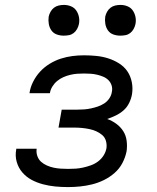

<svg xmlns="http://www.w3.org/2000/svg" viewBox="-20 -753 640 781"><path d="M256 8Q230 8 204.5 5.5Q179 3 154.5 -3.5Q130 -10 108.5 -21.5Q87 -33 71 -51.5Q55 -70 48 -94.5Q41 -119 46 -145V-148H129V-147Q127 -132 132 -118Q137 -104 147 -95Q157 -86 170.5 -80Q184 -74 198 -71Q212 -68 227 -67Q242 -66 257 -66Q273 -66 288 -67Q303 -68 318.5 -71.5Q334 -75 349.5 -80.5Q365 -86 378.5 -96Q392 -106 401 -120Q410 -134 413 -150Q415 -165 411 -179.5Q407 -194 396 -203.5Q385 -213 371.5 -219Q358 -225 343.5 -228Q329 -231 313.5 -232.5Q298 -234 282 -234H218L231 -307H295Q309 -307 322.5 -308Q336 -309 350 -312Q364 -315 377.5 -319.5Q391 -324 403.5 -332Q416 -340 424.5 -352.5Q433 -365 435 -379Q438 -393 434 -405.5Q430 -418 421 -427Q412 -436 400 -441Q388 -446 375.5 -449Q363 -452 349.5 -453Q336 -454 322 -454Q308 -454 294 -453Q280 -452 265.5 -448.5Q251 -445 237.5 -439Q224 -433 212.5 -423.5Q201 -414 193 -401Q185 -388 183 -374H100Q103 -397 114.5 -420Q126 -443 143 -461.5Q160 -480 182 -493.5Q204 -507 227.5 -514.5Q251 -522 274.5 -525Q298 -528 322 -528Q347 -528 372 -525.5Q397 -523 420.5 -515.5Q444 -508 464.5 -495Q485 -482 498 -463Q511 -444 516 -419.5Q521 -395 517 -370Q514 -352 505.5 -334.5Q497 -317 483 -304.5Q469 -292 451.5 -283.5Q434 -275 416 -269Q436 -262 453 -249.5Q470 -237 481 -220Q492 -203 495 -181.5Q498 -160 495 -138Q490 -113 478 -90Q466 -67 446 -49.5Q426 -32 402.5 -20.5Q379 -9 354.5 -3Q330 3 305.5 5.5Q281 8 256 8ZM469 -608Q454 -608 440.5 -613Q427 -618 419 -629.5Q411 -641 408.5 -655.5Q406 -670 408 -685Q410 -695 415.5 -705Q421 -715 429.5 -721.5Q438 -728 448.5 -730.5Q459 -733 470 -733Q485 -733 498.5 -727.5Q512 -722 520 -710.5Q528 -699 531 -684.5Q534 -670 531 -655Q529 -645 523.5 -635Q518 -625 509.5 -618.5Q501 -612 490.5 -610Q480 -608 469 -608ZM239 -608Q224 -608 210.5 -613Q197 -618 189 -629.5Q181 -641 178.5 -655.5Q176 -670 178 -685Q180 -695 185.5 -705Q191 -715 199.5 -721.5Q208 -728 218.5 -730.5Q229 -733 240 -733Q255 -733 268.5 -727.5Q282 -722 290 -710.5Q298 -699 301 -684.5Q304 -670 301 -655Q299 -645 293.5 -635Q288 -625 279.5 -618.5Q271 -612 260.5 -610Q250 -608 239 -608Z"/></svg>

Font: Iosevka Custom Oblique
Style: Regular
Weight: 400
Italic angle: -9°
Designer: Belleve Invis
Foundry: Belleve Invis
Version: Version 27.0.1